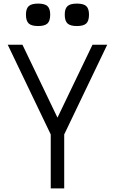

<svg xmlns="http://www.w3.org/2000/svg" viewBox="-20 -1049 640 1069"><path d="M262.5 0V-300.5L23 -800H105L300 -394L495 -800H577L337.5 -300.5V0ZM408 -904Q371.5 -904 356 -918.2Q340.5 -932.5 340.5 -967.5Q340.5 -1001 356 -1015Q371.5 -1029 408 -1029Q445 -1029 460.2 -1015Q475.5 -1001 475.5 -967.5Q475.5 -932.5 460.2 -918.2Q445 -904 408 -904ZM192 -904Q155.5 -904 140 -918.2Q124.5 -932.5 124.5 -967.5Q124.5 -1001 140 -1015Q155.5 -1029 192 -1029Q229 -1029 244.2 -1015Q259.5 -1001 259.5 -967.5Q259.5 -932.5 244.2 -918.2Q229 -904 192 -904Z"/></svg>

Font: Victor Mono Thin
Style: Regular
Weight: 100
Monospace: yes
Designer: Rune Bjørnerås
Version: Version 1.561;gftools[0.9.30]